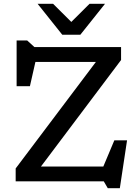

<svg xmlns="http://www.w3.org/2000/svg" viewBox="-20 -955 734 1011"><path d="M617.5 -707V-639L195.5 -78H524L582 -216H649L611 36H547.5L526.5 0H62.5V-68L485 -629H166.5L137.5 -501H67.5V-742H123L161.5 -707ZM533 -935 403 -772H308L178 -935H259.5L355.5 -839.5L451.5 -935Z"/></svg>

Font: Newsreader 6pt
Style: Regular
Weight: 400
Designer: Hugues Gentile
Foundry: Production Type
Version: Version 1.003; ttfautohint (v1.8.3)